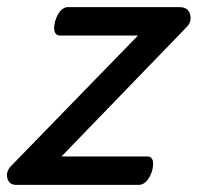

<svg xmlns="http://www.w3.org/2000/svg" viewBox="-35 -520 557 540"><path d="M11 0Q-10 0 -14.5 -19.5Q-19 -39 -2 -55L353 -420H134Q123 -420 119 -430Q115 -440 120 -460Q126 -480 135.5 -490Q145 -500 156 -500H470Q487 -500 494.5 -490Q502 -480 501 -467Q500 -454 491 -445L138 -80H379Q390 -80 394 -70.5Q398 -61 393 -40Q387 -21 377 -10.5Q367 0 356 0Z"/></svg>

Font: Playwrite DK Loopet
Style: Regular
Weight: 400
Designer: Veronika Burian, José Scaglione
Foundry: TypeTogether
Version: Version 1.002